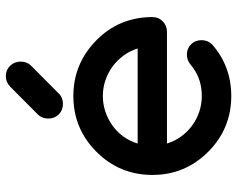

<svg xmlns="http://www.w3.org/2000/svg" viewBox="-98 -723 821 665"><g transform="rotate(-90 312.5 -390.5)"><path d="M455.1 -153.8Q477.1 -153.8 491.5 -139.4Q505.9 -125 505.9 -103Q505.9 -81.5 491.2 -66.4Q415.5 0 312.5 0Q199.2 0 119.1 -80.1Q39.1 -160.2 39.1 -273.4Q39.1 -386.7 119.1 -466.8Q199.2 -546.9 312.5 -546.9Q424.8 -546.9 505.9 -466.8Q545.9 -427.2 565.9 -378.7Q585.9 -330.1 585.9 -273.4Q585.9 -251.5 571 -237.1Q556.2 -222.7 534.7 -222.7H147.9Q156.2 -195.8 172.4 -173.6Q188.5 -151.4 210.2 -135.5Q231.9 -119.6 258.1 -110.8Q284.2 -102.1 312.5 -102.1Q344.7 -102.1 371.6 -111.8Q398.4 -121.6 421.4 -141.1Q436 -153.3 455.1 -153.8ZM477.1 -324.2Q468.8 -351.1 452.4 -373.3Q436 -395.5 414.3 -411.4Q392.6 -427.2 366.5 -436Q340.3 -444.8 312.5 -444.8Q284.7 -444.8 258.3 -436Q231.9 -427.2 210 -411.4Q188 -395.5 171.9 -373.3Q155.8 -351.1 147.9 -324.2ZM418 -693.8 320.3 -596.7Q306.6 -583 285.2 -583Q263.2 -583 248.8 -597.4Q234.4 -611.8 234.4 -633.8Q234.4 -654.8 247.1 -668.5L344.7 -765.6Q360.4 -780.8 380.9 -780.8Q402.8 -780.8 417.2 -765.9Q431.6 -751 431.6 -729.5Q431.6 -707.5 418 -693.8Z"/></g></svg>

Font: Comfortaa
Style: Bold
Weight: 700
Designer: Johan Aakerlund
Foundry: Johan Aakerlund
Version: Version 2.001; ttfautohint (v1.4.1)